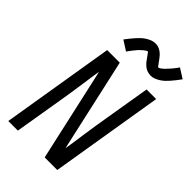

<svg xmlns="http://www.w3.org/2000/svg" viewBox="-284 -1075 1175 1175"><g transform="rotate(45 303.0 -487.5)"><path d="M32 0 153 -735H262L397 -130Q399 -138 400 -147Q401 -156 403 -165L419 -276Q425 -317 431.5 -358.5Q438 -400 445 -441L494 -735H577L456 0H347L219 -574L212 -605Q210 -597 209 -588Q208 -579 206 -570L190 -459Q184 -418 177.5 -376.5Q171 -335 164 -294L115 0ZM241 -810 177 -851Q190 -868 202 -883Q214 -898 225 -910Q236 -922 246.5 -932Q257 -942 271.5 -951.5Q286 -961 301.5 -967Q317 -973 333 -973Q338 -973 343.5 -972.5Q349 -972 353.5 -971Q358 -970 363 -968Q368 -966 372.5 -963.5Q377 -961 381 -958.5Q385 -956 388.5 -953Q392 -950 396 -946.5Q400 -943 403 -939.5Q406 -936 409 -932Q412 -928 415 -924.5Q418 -921 420.5 -917.5Q423 -914 426.5 -909Q430 -904 433 -900Q436 -896 439 -892.5Q442 -889 444 -885Q446 -881 450 -881Q453 -881 456.5 -883Q460 -885 463.5 -887Q467 -889 471.5 -893Q476 -897 478 -898.5Q480 -900 482 -902Q484 -904 486.5 -906.5Q489 -909 491 -911.5Q493 -914 495.5 -916.5Q498 -919 501 -922Q504 -925 506.5 -928Q509 -931 512 -934.5Q515 -938 518 -941.5Q521 -945 524 -949Q527 -953 530 -957Q533 -961 536.5 -965.5Q540 -970 543 -975L606 -935Q593 -917 581.5 -902.5Q570 -888 559 -875.5Q548 -863 537.5 -853Q527 -843 512.5 -833.5Q498 -824 482.5 -818Q467 -812 451 -812Q446 -812 440.5 -813Q435 -814 430 -815Q425 -816 420.5 -817.5Q416 -819 411.5 -821.5Q407 -824 403 -826.5Q399 -829 395.5 -832Q392 -835 388 -838.5Q384 -842 380.5 -846Q377 -850 374 -853.5Q371 -857 368.5 -861Q366 -865 363.5 -868Q361 -871 357.5 -876Q354 -881 351 -885.5Q348 -890 345 -893Q342 -896 340 -900.5Q338 -905 333 -905Q331 -905 327 -902.5Q323 -900 320 -898Q317 -896 312.5 -892.5Q308 -889 306 -887Q304 -885 302 -883Q300 -881 297.5 -879Q295 -877 292.5 -874.5Q290 -872 287.5 -869.5Q285 -867 282.5 -864Q280 -861 277.5 -857.5Q275 -854 272 -851Q269 -848 266 -844Q263 -840 260 -836Q257 -832 254 -828Q251 -824 247.5 -819.5Q244 -815 241 -810Z"/></g></svg>

Font: Iosevka SS04 Extended Oblique
Style: Regular
Weight: 400
Width: 7
Italic angle: -9°
Monospace: yes
Designer: Belleve Invis
Foundry: Belleve Invis
Version: Version 19.0.0; ttfautohint (v1.8.4)